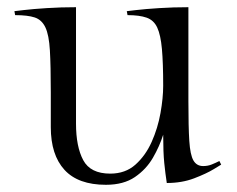

<svg xmlns="http://www.w3.org/2000/svg" viewBox="-20 -503 659 533"><path d="M433 -265Q433 -328 429.5 -367Q426 -406 416.5 -426.5Q407 -447 387 -454Q367 -461 334 -461L332 -472Q332 -472 357.5 -475Q383 -478 422 -480.5Q461 -483 503 -483V-222Q503 -151 505.5 -112Q508 -73 517 -57.5Q526 -42 544 -42Q557 -42 568 -46.5Q579 -51 589 -56L594 -46Q594 -46 573.5 -33.5Q553 -21 519 -8Q485 5 443 5Q439 -21 436 -50.5Q433 -80 433 -129Q423 -97 404.5 -65Q386 -33 354.5 -11.5Q323 10 274 10Q197 10 159 -31.5Q121 -73 121 -150V-247Q121 -320 118.5 -363Q116 -406 106 -427Q96 -448 76.5 -454.5Q57 -461 22 -461L20 -472Q20 -472 45.5 -475Q71 -478 110 -480.5Q149 -483 191 -483V-160Q191 -96 211 -58.5Q231 -21 286 -21Q328 -21 356 -46Q384 -71 401 -109Q418 -147 425.5 -189Q433 -231 433 -265Z"/></svg>

Font: Gilda Display
Style: Regular
Weight: 400
Designer: Eduardo Rodriguez Tunni
Foundry: Eduardo Rodriguez Tunni
Version: Version 1.002; ttfautohint (v1.8.4.7-5d5b);gftools[0.9.22]